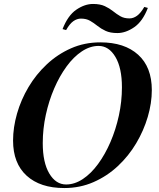

<svg xmlns="http://www.w3.org/2000/svg" viewBox="-20 -936 801 970"><path d="M478 -704Q435 -704 393.5 -676.5Q352 -649 316.5 -600.5Q281 -552 254 -489.5Q227 -427 211.5 -356Q196 -285 196 -213Q196 -115 229 -59.5Q262 -4 314 -4Q357 -4 398.5 -31.5Q440 -59 475.5 -107.5Q511 -156 538 -218.5Q565 -281 580.5 -352Q596 -423 596 -495Q596 -593 563 -648.5Q530 -704 478 -704ZM46 -226Q46 -292 66 -362Q86 -432 124 -496Q162 -560 216.5 -611Q271 -662 339 -692Q407 -722 487 -722Q609 -722 678 -659.5Q747 -597 747 -481Q747 -415 726.5 -345.5Q706 -276 668 -212Q630 -148 575.5 -97Q521 -46 452.5 -16Q384 14 305 14Q183 14 114.5 -48.5Q46 -111 46 -226ZM450 -916Q486 -916 509.5 -905Q533 -894 551 -879.5Q569 -865 588 -854Q607 -843 634 -843Q654 -843 672.5 -856.5Q691 -870 709 -901L727 -896Q701 -828 658 -798.5Q615 -769 573 -769Q537 -769 513.5 -780Q490 -791 472 -805.5Q454 -820 435 -831Q416 -842 389 -842Q369 -842 350.5 -829Q332 -816 314 -784L296 -789Q323 -858 365.5 -887Q408 -916 450 -916Z"/></svg>

Font: Playfair Display SemiBold
Style: Italic
Weight: 600
Italic angle: -14°
Designer: Claus Eggers Sørensen
Foundry: Claus Eggers Sørensen
Version: Version 1.203